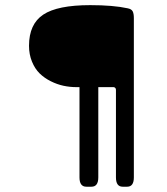

<svg xmlns="http://www.w3.org/2000/svg" viewBox="-20 -722 645 743"><path d="M314 0.5Q287.6 0.5 287.6 -35.6V-384.8H275.9Q250.5 -384.8 225.6 -390.1Q200.7 -395.5 176.3 -407.7Q151.9 -419.9 133.5 -437.7Q115.2 -455.6 103.8 -483.4Q92.3 -511.2 92.3 -544.9Q92.3 -628.9 147.5 -665.5Q202.6 -702.1 329.1 -702.1Q418 -702.1 474.1 -689.9Q488.8 -687 493.4 -678.2Q498 -669.4 498 -651.9V-35.6Q498 0.5 472.2 0.5H454.6Q428.7 0.5 428.7 -35.6V-374.5Q428.7 -378.9 426 -381.8Q423.3 -384.8 419.4 -384.8H360.4V-35.6Q360.4 0.5 334 0.5Z"/></svg>

Font: BenchNine
Style: Bold
Weight: 700
Version: Version 1 ; ttfautohint (v0.92.18-e454-dirty) -l 8 -r 50 -G 